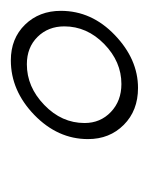

<svg xmlns="http://www.w3.org/2000/svg" viewBox="20 -771 276 356"><g transform="rotate(-90 158.0 -593.0)"><path d="M172.9 -475.1Q130.9 -475.1 104.5 -501.5Q78.1 -527.8 78.1 -567.9Q78.1 -624 123 -667.5Q168 -710.9 224.1 -710.9Q264.6 -710.9 290.3 -684.6Q315.9 -658.2 315.9 -618.2Q315.9 -561 271 -518.1Q226.1 -475.1 172.9 -475.1ZM180.2 -505.9Q221.7 -505.9 254.4 -537.8Q287.1 -569.8 287.1 -611.8Q287.1 -641.6 267.6 -661.4Q248 -681.2 216.8 -681.2Q174.8 -681.2 141.4 -648.9Q107.9 -616.7 107.9 -574.2Q107.9 -544.9 128.4 -525.4Q148.9 -505.9 180.2 -505.9Z"/></g></svg>

Font: Comic Neue Light
Style: Italic
Weight: 300
Italic angle: -12°
Designer: Craig Rozynski
Foundry: Craig Rozynski
Version: Version 2.003;hotconv 1.0.109;makeotfexe 2.5.65596